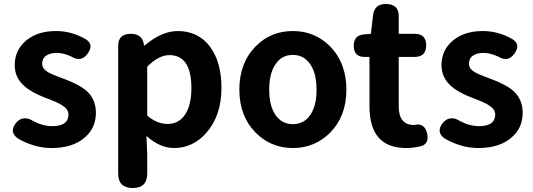

<svg xmlns="http://www.w3.org/2000/svg" viewBox="-20 -730 2680 965"><path d="M239 14Q153 14 70 -34Q26 -65 58 -109Q75 -132 98.5 -135Q122 -138 146 -122Q195 -96 243 -96Q324 -96 324 -155Q324 -181 292 -201Q273 -214 220 -234Q211 -237 207 -239Q139 -265 104 -296Q54 -339 54 -402Q54 -478 111 -526Q168 -574 262 -574Q340 -574 411 -533Q454 -505 420 -460Q388 -415 338 -446Q299 -464 266 -464Q230 -464 210 -449Q192 -435 192 -410Q192 -385 220 -368Q238 -357 287 -339Q300 -334 306 -332Q379 -304 412 -276Q462 -233 462 -163Q462 -86 405 -38Q345 14 239 14Z M647 215Q574 215 574 142V-172V-500Q574 -560 638 -560Q694 -560 703 -508L704 -502H708Q793 -574 873 -574Q976 -574 1035 -496Q1093 -419 1093 -289Q1093 -151 1020 -66Q952 14 855 14Q783 14 716 -47L720 45V142Q720 215 647 215ZM822 -107Q876 -107 908 -151Q942 -199 942 -287Q942 -453 831 -453Q778 -453 720 -395V-272V-149Q769 -107 822 -107Z M1452 14Q1342 14 1265 -63Q1183 -146 1183 -279Q1183 -414 1265 -497Q1341 -574 1452 -574Q1562 -574 1639 -497Q1721 -413 1721 -279Q1721 -146 1639 -63Q1562 14 1452 14ZM1452 -106Q1508 -106 1540 -153Q1571 -199 1571 -279.5Q1571 -360 1540 -406Q1508 -454 1452 -454Q1395 -454 1364 -406Q1333 -360 1333 -279.5Q1333 -199 1364 -153Q1396 -106 1452 -106Z M2021 14Q1837 14 1837 -196V-444H1812Q1758 -444 1758 -500Q1758 -553 1809 -557L1844 -560L1855 -653Q1861 -710 1920 -710Q1984 -710 1984 -649V-560H2064Q2122 -560 2122 -502Q2122 -444 2064 -444H1984V-320V-196Q1984 -102 2060 -102Q2061 -102 2062 -102Q2114 -114 2127 -59Q2138 -7 2095 5Q2057 14 2021 14Z M2384 14Q2298 14 2215 -34Q2171 -65 2203 -109Q2220 -132 2243.5 -135Q2267 -138 2291 -122Q2340 -96 2388 -96Q2469 -96 2469 -155Q2469 -181 2437 -201Q2418 -214 2365 -234Q2356 -237 2352 -239Q2284 -265 2249 -296Q2199 -339 2199 -402Q2199 -478 2256 -526Q2313 -574 2407 -574Q2485 -574 2556 -533Q2599 -505 2565 -460Q2533 -415 2483 -446Q2444 -464 2411 -464Q2375 -464 2355 -449Q2337 -435 2337 -410Q2337 -385 2365 -368Q2383 -357 2432 -339Q2445 -334 2451 -332Q2524 -304 2557 -276Q2607 -233 2607 -163Q2607 -86 2550 -38Q2490 14 2384 14Z"/></svg>

Font: GenSenRounded JP B
Style: Regular
Weight: 700
Version: Version 1.501;PS 1;hotconv 16.6.51;makeotf.lib2.5.65220